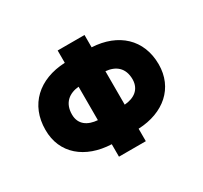

<svg xmlns="http://www.w3.org/2000/svg" viewBox="-145 -907 1170 1107"><g transform="rotate(-30 440.0 -353.5)"><path d="M531.2 -707H352.5V-625C177.2 -617.2 62.5 -512.2 62.5 -345.7C61.5 -188 180.2 -89.8 352.5 -83V0H531.2V-83C702.1 -90.3 817.4 -190.9 817.4 -346.7C817.4 -513.2 703.1 -616.2 531.2 -625ZM239.3 -345.7C239.3 -424.3 289.1 -460 352.5 -465.8V-243.2C289.1 -248 239.3 -277.8 239.3 -345.7ZM531.2 -243.2V-465.8C595.2 -460 643.6 -425.8 643.6 -346.7C642.6 -278.8 593.8 -248 531.2 -243.2Z"/></g></svg>

Font: Pretendard Black
Style: Regular
Weight: 900
Designer: Base glyphs from Inter by Rasmus Andersson; Hangeul glyphs from Noto Sans CJK(Source Han Sans) by Jang Soo-young and Kan
Foundry: Kil Hyung-jin
Version: Version 1.309;Glyphs 3.2 (3225)